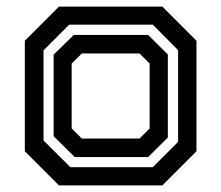

<svg xmlns="http://www.w3.org/2000/svg" viewBox="-20 -560 668 580"><path d="M158 0 55 -103V-437L158 -540H470.5L573.5 -437V-103L470.5 0ZM192.5 -55H441.5L518 -131.5V-408.5L441.5 -485.5H189L111.5 -408V-135.5ZM206 -85.5 142 -148.5V-395L203 -454.5H427.5L487 -395.5V-144.5L427.5 -85.5ZM227 -141.5H401.5L432 -172V-368L401.5 -398.5H227L196.5 -368V-172Z"/></svg>

Font: Tourney Thin SemiBold
Style: Regular
Weight: 600
Version: Version 1.015